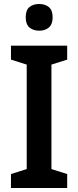

<svg xmlns="http://www.w3.org/2000/svg" viewBox="-20 -943 393 963"><path d="M317 0H35V-70L114 -95V-619L35 -644V-714H317V-644L238 -619V-95L317 -70ZM177 -923Q206 -923 225 -907.5Q244 -892 244 -856Q244 -821 225 -805Q206 -789 177 -789Q147 -789 128 -805Q109 -821 109 -856Q109 -892 127.5 -907.5Q146 -923 177 -923Z"/></svg>

Font: Noto Sans Lao UI SemCond SemBd
Style: Regular
Weight: 600
Width: 4
Designer: Monotype Design Team
Foundry: Monotype Imaging Inc.
Version: Version 2.000; ttfautohint (v1.8.4.7-5d5b)